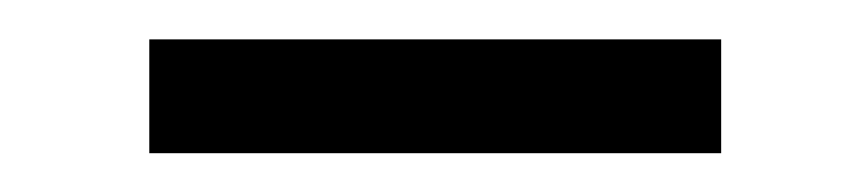

<svg xmlns="http://www.w3.org/2000/svg" viewBox="-20 -732 443 98"><path d="M56.2 -653.8V-711.9H348.1V-653.8Z"/></svg>

Font: Raleway Medium
Style: Regular
Weight: 500
Designer: Matt McInerney, Pablo Impallari, Rodrigo Fuenzalida
Foundry: Matt McInerney, Pablo Impallari, Rodrigo Fuenzalida
Version: Version 3.000g; ttfautohint (v1.5) -l 8 -r 28 -G 28 -x 14 -D